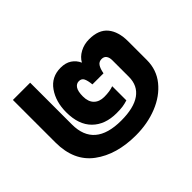

<svg xmlns="http://www.w3.org/2000/svg" viewBox="-122 -752 968 968"><g transform="rotate(-45 362.0 -267.5)"><path d="M52 -247V-550H175V-252Q175 -90 365 -90Q455 -90 501.5 -123Q548 -156 548 -219V-337Q548 -357 539.5 -368.5Q531 -380 514 -380Q495 -380 485 -365Q475 -350 470 -322H391Q388 -352 380.5 -367Q373 -382 354 -382Q336 -382 325 -365.5Q314 -349 314 -313Q314 -275 334 -255Q354 -235 389 -235Q428 -235 455 -245V-144Q436 -138 419 -135.5Q402 -133 375 -133Q293 -133 245.5 -180Q198 -227 198 -316Q198 -391 234.5 -443Q271 -495 337 -495Q372 -495 395.5 -479.5Q419 -464 431 -437Q445 -463 474.5 -479Q504 -495 540 -495Q608 -495 640 -456Q672 -417 672 -348V-215Q672 -145 630 -93Q588 -41 518 -13Q448 15 365 15Q227 15 139.5 -50Q52 -115 52 -247Z"/></g></svg>

Font: Prompt SemiBold
Style: Regular
Weight: 600
Designer: Katatrad Team
Foundry: CadsonDemak
Version: Version 1.001